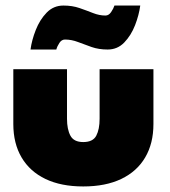

<svg xmlns="http://www.w3.org/2000/svg" viewBox="-20 -660 613 692"><path d="M221.5 -232Q221.5 -194 233.8 -171Q246 -148 280 -148Q315 -148 327 -171Q339 -194 339 -232V-410.5H533V-213Q533 -143 503.2 -92.5Q473.5 -42 417 -15Q360.5 12 280 12Q200 12 143.8 -15Q87.5 -42 57.8 -92.5Q28 -143 28 -213V-410.5H221.5ZM90 -481.5Q94.5 -515.5 109 -552.2Q123.5 -589 148.2 -614.5Q173 -640 208.5 -640Q240.5 -640 266.5 -631Q292.5 -622 315.2 -613Q338 -604 360 -604Q372 -604 380.5 -616.5Q389 -629 392.5 -640H485.5Q481 -606 466.8 -569.2Q452.5 -532.5 428 -507Q403.5 -481.5 368 -481.5Q336 -481.5 310.2 -490.5Q284.5 -499.5 261.2 -508.5Q238 -517.5 214 -517.5Q202 -517.5 194 -505.2Q186 -493 183 -481.5Z"/></svg>

Font: League Spartan Thin Black
Style: Regular
Weight: 900
Version: Version 2.002